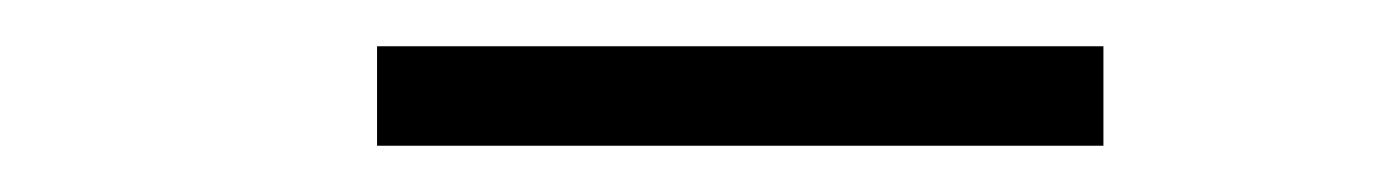

<svg xmlns="http://www.w3.org/2000/svg" viewBox="-20 -753 597 83"><path d="M143 -690V-733H457V-690Z"/></svg>

Font: Encode Sans SemiExpanded Light
Style: Regular
Weight: 300
Width: 6
Designer: Multiple Designers
Foundry: Impallari Type
Version: Version 3.002